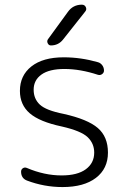

<svg xmlns="http://www.w3.org/2000/svg" viewBox="-20 -796 529 805"><path d="M323.2 -776.4Q335 -776.4 339.8 -766.1Q344.7 -755.9 336.9 -747.1L244.1 -629.9Q224.6 -605.5 193.4 -605.5Q184.6 -605.5 180.2 -614.3Q175.8 -623 180.7 -630.9L264.6 -746.1Q286.1 -776.4 323.2 -776.4ZM238.3 -60.5Q304.7 -60.5 339.8 -86.4Q375 -112.3 375 -156.2Q375 -194.3 347.7 -220.7Q320.3 -247.1 239.3 -265.6Q146.5 -285.2 105 -320.8Q63.5 -356.4 63.5 -415Q63.5 -479.5 111.8 -517.6Q160.2 -555.7 247.1 -555.7Q319.3 -555.7 390.6 -535.2Q401.4 -532.2 408.7 -522.5Q416 -512.7 416 -500Q416 -491.2 408.2 -485.4Q400.4 -479.5 390.6 -482.4Q316.4 -506.8 250 -506.8Q186.5 -506.8 153.8 -483.4Q121.1 -460 121.1 -419.9Q121.1 -381.8 147 -357.4Q172.9 -333 247.1 -318.4Q347.7 -295.9 390.1 -259.3Q432.6 -222.7 432.6 -156.2Q432.6 -88.9 382.3 -50.3Q332 -11.7 242.2 -11.7Q165 -11.7 92.8 -39.1Q68.4 -48.8 68.4 -76.2Q68.4 -85.9 76.2 -90.8Q84 -95.7 92.8 -91.8Q166 -60.5 238.3 -60.5Z"/></svg>

Font: Gen Jyuu Gothic Light
Style: Regular
Weight: 200
Designer: [Source Han Sans]
Ryoko NISHIZUKA  (kana & ideographs); Paul D. Hunt (Latin, Greek & Cyrillic); Wenlong ZHANG  (bopomofo
Version: Version 1.002.20150607